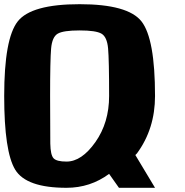

<svg xmlns="http://www.w3.org/2000/svg" viewBox="-20 -895 884 915"><path d="M718.8 -437.5Q718.8 -281.2 632.8 -164.1Q625 -156.2 625 -156.2L718.8 0H546.9L500 -66.4Q410.2 0 296.9 0Q105.5 0 52.7 -85.9Q0 -171.9 0 -437.5Q0 -710.9 64.5 -793Q128.9 -875 359.4 -875Q589.8 -875 654.3 -793Q718.8 -710.9 718.8 -437.5ZM359.4 -750Q281.2 -750 254.9 -734.4Q228.5 -718.8 223.6 -664.1Q218.8 -609.4 218.8 -437.5Q218.8 -265.6 219.7 -210.9Q220.7 -156.2 235.4 -140.6Q250 -125 296.9 -125Q369.1 -125 434.6 -217.8Q500 -310.5 500 -437.5Q500 -609.4 495.1 -664.1Q490.2 -718.8 463.9 -734.4Q437.5 -750 359.4 -750Z"/></svg>

Font: CraftyPE
Style: Regular
Weight: 400
Designer: Erek Butcher
Foundry: Haunted Coop
Version: Version 0.018;April 4, 2024;FontCreator 15.0.0.2962 64-bit